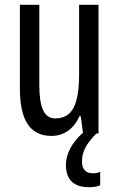

<svg xmlns="http://www.w3.org/2000/svg" viewBox="-20 -557 496 801"><path d="M322 117C322 79 337 45 382 0H391V-537H310V-251C310 -123 284 -63 210 -63C165 -63 144 -107 144 -202V-537H63V-187C63 -67 98 10 195 10C246 10 288 -19 311 -72H317L326 -3C281 36 255 85 255 131C255 192 287 224 351 224C371 224 387 221 398 216V160C391 163 382 166 367 166C338 166 322 149 322 117Z"/></svg>

Font: Noto Sans Arabic ExtCond
Style: Regular
Weight: 400
Width: 2
Designer: Monotype Design Team, Nadine Chahine, Nizar Qandah and Khaled Hosny
Foundry: Monotype Imaging Inc.
Version: Version 2.012